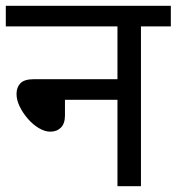

<svg xmlns="http://www.w3.org/2000/svg" viewBox="-20 -642 609 662"><path d="M0 -622H569V-551H466V0H385V-298H204V-244Q204 -216 190 -202Q176 -188 153 -188Q135 -188 114.5 -200Q94 -212 76.5 -232Q59 -252 48 -274.5Q37 -297 37 -318Q37 -341 50.5 -355Q64 -369 98 -369H385V-551H0Z"/></svg>

Font: uhindi15
Style: Book
Weight: 400
Designer: Jelle Bosma - Monotype Design Team
Foundry: Monotype Imaging Inc.
Version: Version 2.003